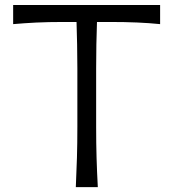

<svg xmlns="http://www.w3.org/2000/svg" viewBox="-20 -764 707 784"><path d="M289.6 0Q292.5 -62.5 294.2 -120.1Q295.9 -177.7 295.9 -246.6V-484.4Q295.9 -536.6 294.9 -582.3Q293.9 -627.9 292.5 -674.3H240.7Q176.3 -674.3 127.4 -671.9Q78.6 -669.4 33.7 -665.5V-743.7H633.8V-665.5Q590.3 -669.9 540.8 -672.1Q491.2 -674.3 427.2 -674.3H376Q374.5 -627.9 373.5 -582.3Q372.6 -536.6 372.6 -484.4V-246.6Q372.6 -177.7 374.3 -120.1Q376 -62.5 379.4 0Z"/></svg>

Font: Pinar Regular
Style: Regular
Weight: 400
Designer: Amin Abedi
Version: Version 3.000